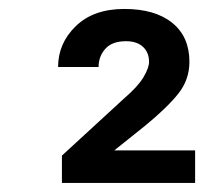

<svg xmlns="http://www.w3.org/2000/svg" viewBox="-20 -736 487 431"><path d="M418 -398.4V-325.3H119V-386.7L259.2 -515.6Q289.8 -541.9 302.2 -562.9Q314.6 -583.8 314.6 -597.3Q314.6 -617.9 301.1 -630.7Q287.6 -643.5 262.8 -643.5Q231.5 -643.5 216.4 -626.4Q201.3 -609.4 201.3 -585.6H110.4Q110.4 -638.8 150.2 -677.4Q190 -715.9 258.9 -715.9Q328.1 -715.9 366.7 -684.7Q405.2 -653.4 405.2 -597.3Q405.2 -556.8 379.8 -525.2Q354.4 -493.6 305.8 -453.8L236.5 -398.4Z"/></svg>

Font: Interface Medium
Style: Regular
Weight: 500
Designer: Rasmus Andersson
Foundry: rsms
Version: Version 1.8